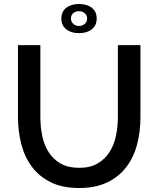

<svg xmlns="http://www.w3.org/2000/svg" viewBox="-20 -936 792 961"><path d="M287 -843Q287 -878 311.5 -897Q336 -916 375 -916Q415 -916 439.5 -897Q464 -878 464 -843Q464 -809 439.5 -789.5Q415 -770 375 -770Q336 -770 311.5 -789.5Q287 -809 287 -843ZM375 -880Q358 -880 346.5 -870Q335 -860 335 -843Q335 -828 346.5 -817Q358 -806 375 -806Q392 -806 404 -816.5Q416 -827 416 -843Q416 -860 404 -870Q392 -880 375 -880ZM376 -96Q432 -96 469 -118Q506 -140 528.5 -175.5Q551 -211 560.5 -256.5Q570 -302 570 -350V-710H683V-350Q683 -277 666 -212.5Q649 -148 612 -99.5Q575 -51 516.5 -23Q458 5 376 5Q291 5 232.5 -24.5Q174 -54 138 -103.5Q102 -153 86 -217Q70 -281 70 -350V-710H182V-350Q182 -301 191.5 -255.5Q201 -210 223.5 -174.5Q246 -139 283.5 -117.5Q321 -96 376 -96Z"/></svg>

Font: Oxford Sans SemiBold
Style: Regular
Weight: 600
Designer: Matt McInerney, Pablo Impallari, Rodrigo Fuenzalida
Foundry: Matt McInerney, Pablo Impallari, Rodrigo Fuenzalida
Version: Version 3.000g; ttfautohint (v1.5) -l 8 -r 28 -G 28 -x 14 -D